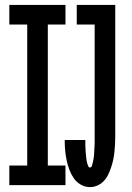

<svg xmlns="http://www.w3.org/2000/svg" viewBox="-20 -755 540 783"><path d="M247 0H18V-80H91V-655H18V-735H247V-655H175V-80H247ZM347 8Q327 8 309.5 -2Q292 -12 281 -28Q270 -44 263 -62.5Q256 -81 252 -100Q248 -119 246 -138.5Q244 -158 244 -178V-184H328V-180Q328 -176 328 -171Q328 -166 328 -161.5Q328 -157 328.5 -152Q329 -147 329 -142.5Q329 -138 329.5 -133Q330 -128 330.5 -123.5Q331 -119 331.5 -114Q332 -109 332.5 -104.5Q333 -100 334 -95.5Q335 -91 336.5 -86.5Q338 -82 340 -77Q342 -72 347 -72Q352 -72 354 -77Q356 -82 357 -86Q358 -90 359 -95Q360 -100 361 -104.5Q362 -109 362.5 -113.5Q363 -118 363.5 -122.5Q364 -127 364 -131.5Q364 -136 364.5 -141Q365 -146 365 -150.5Q365 -155 365.5 -159.5Q366 -164 366 -168.5Q366 -173 366 -178Q366 -183 366 -187.5Q366 -192 366 -196V-655H293V-735H450V-196Q450 -181 449 -165Q448 -149 446.5 -133.5Q445 -118 441.5 -102.5Q438 -87 433 -72Q428 -57 421 -42.5Q414 -28 403 -16.5Q392 -5 377.5 1.5Q363 8 347 8Z"/></svg>

Font: Iosevka Medium
Style: Regular
Weight: 500
Monospace: yes
Designer: Belleve Invis
Foundry: Belleve Invis
Version: Version 32.5.0; ttfautohint (v1.8.4)